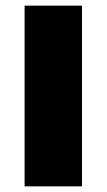

<svg xmlns="http://www.w3.org/2000/svg" viewBox="-20 -659 377 679"><path d="M270 0H67V-639H270Z"/></svg>

Font: Anek Latin Expanded ExtraBold
Style: Regular
Weight: 800
Width: 7
Designer: Yesha Goshar
Foundry: Ek Type
Version: Version 1.003